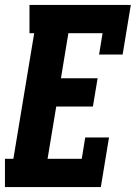

<svg xmlns="http://www.w3.org/2000/svg" viewBox="-23 -755 548 775"><path d="M-3 0V-114H31L115 -621H96V-735H505L472 -535H377L391 -621H253L223 -439H371L352 -325H204L169 -114H307L321 -200H417L384 0Z"/></svg>

Font: Iosevka Slab Heavy Oblique
Style: Regular
Weight: 900
Italic angle: -9°
Monospace: yes
Designer: Belleve Invis
Foundry: Belleve Invis
Version: Version 11.1.1; ttfautohint (v1.8.3)